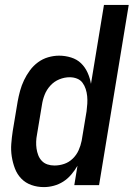

<svg xmlns="http://www.w3.org/2000/svg" viewBox="-20 -755 545 783"><path d="M159 8Q132 8 108 -0.5Q84 -9 67 -26.5Q50 -44 41 -67.5Q32 -91 28 -116.5Q24 -142 26 -168.5Q28 -195 32 -221L52 -341Q56 -363 62 -385Q68 -407 78 -428Q88 -449 102 -468Q116 -487 135 -501Q154 -515 176.5 -521.5Q199 -528 221 -528Q246 -528 270 -520.5Q294 -513 310.5 -497Q327 -481 337 -459Q347 -437 351 -413L404 -735H505L384 0H283L296 -79Q285 -60 270.5 -43Q256 -26 238 -14.5Q220 -3 199.5 2.5Q179 8 159 8ZM202 -80Q222 -80 241.5 -86.5Q261 -93 276.5 -108Q292 -123 300.5 -142Q309 -161 313 -181L333 -301Q335 -316 336 -332Q337 -348 335.5 -363Q334 -378 329.5 -392Q325 -406 316.5 -417.5Q308 -429 294 -434.5Q280 -440 264 -440Q243 -440 222 -431.5Q201 -423 185.5 -406Q170 -389 162 -368.5Q154 -348 151 -327L131 -207Q128 -192 127.5 -177.5Q127 -163 129 -149Q131 -135 136 -122Q141 -109 150.5 -99Q160 -89 173.5 -84.5Q187 -80 202 -80Z"/></svg>

Font: Iosevka Semibold Oblique
Style: Regular
Weight: 600
Italic angle: -9°
Monospace: yes
Designer: Belleve Invis
Foundry: Belleve Invis
Version: Version 32.5.0; ttfautohint (v1.8.4)